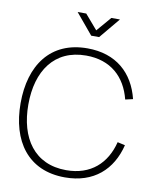

<svg xmlns="http://www.w3.org/2000/svg" viewBox="-100 -1007 900 1099"><g transform="rotate(10 350.0 -457.5)"><path d="M261 -930 361 -810H407L507 -930H457L384 -845L311 -930ZM353 15C521 15 624 -80 660 -226L616 -236C584 -109 496 -27 353 -27C168 -27 75 -165 75 -360C75 -555 168 -693 353 -693C496 -693 584 -611 616 -484L660 -494C624 -640 521 -735 353 -735C138 -735 30 -580 30 -360C30 -140 138 15 353 15Z"/></g></svg>

Font: Vela Sans ExtLt
Style: Regular
Weight: 200
Designer: Principal design: Mikhail Sharanda - project Manrope.
Design modification: Ravid Balaliev
Foundry: Mikhail Sharanda
Version: Version 1.001